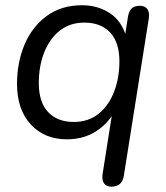

<svg xmlns="http://www.w3.org/2000/svg" viewBox="-20 -515 623 722"><path d="M398.7 186.9Q379.8 186.9 371.3 174.6Q362.8 162.2 365.7 139.9L404 -103.1H414.6Q388.7 -51.9 341.6 -21.5Q294.4 8.9 231.6 8.9Q147.1 8.9 95.5 -47.3Q44 -103.5 44 -199.4Q44 -280.2 72.4 -347.5Q100.8 -414.7 155.8 -455Q210.7 -495.3 288.8 -495.3Q347 -495.3 392.4 -465.9Q437.8 -436.5 454.8 -376.1L447.3 -364.3L461.5 -453.5Q464.9 -473.9 475.6 -483.6Q486.3 -493.3 506.2 -493.3Q525.1 -493.3 534.1 -480.9Q543 -468.5 539.6 -445.7L445.7 145.7Q439.4 186.9 398.7 186.9ZM257.3 -56.4Q312.9 -56.4 351 -87.4Q389.1 -118.4 409 -170Q429 -221.7 429 -284.1Q429 -355.8 394.1 -392.9Q359.2 -430 297.6 -430Q242.5 -430 204.1 -399.2Q165.8 -368.4 145.9 -317Q125.9 -265.7 125.9 -202.2Q125.9 -131 160.8 -93.7Q195.7 -56.4 257.3 -56.4Z"/></svg>

Font: Nunito Variable Extra Light
Style: Italic
Weight: 200
Italic angle: -9°
Designer: Vernon Adams
Foundry: Vernon Adams
Version: Version 3.602